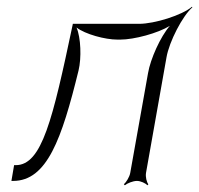

<svg xmlns="http://www.w3.org/2000/svg" viewBox="-20 -539 593 572"><path d="M14 0H19C120 0 164 -125 214 -329C223 -366 221 -427 208 -457C234 -437 293 -421 330 -421H338C380 -421 450 -440 486 -462C458 -430 428 -363 421 -321L368 -24C366 -12 356 4 349 10L352 13C359 7 376 0 388 0C399 0 414 7 419 13L422 10C417 4 413 -12 415 -24L476 -368C484 -415 524 -492 553 -517L552 -519C523 -494 441 -468 394 -468H197L196 -463C137 -184 105 -47 27 -47H22Z"/></svg>

Font: Armata Saber
Style: RgIta
Weight: 400
Designer: Jasper
Foundry: Cannot Into Space Fonts
Version: Version 0.970